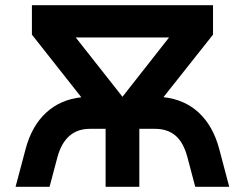

<svg xmlns="http://www.w3.org/2000/svg" viewBox="-20 -720 944 740"><path d="M40 0 78.5 -145Q102 -234 157.2 -285.2Q212.5 -336.5 293.5 -345L103 -586.5V-700H801V-586.5L610 -345.5Q692 -336.5 746.8 -285.2Q801.5 -234 825 -145.5L863.5 0H732.5L702.5 -113.5Q687.5 -170.5 656.8 -197Q626 -223.5 577 -223.5H517V0H387V-223.5H327Q230.5 -223.5 201 -113L171 0ZM452 -347 631.5 -575.5H272Z"/></svg>

Font: Overpass
Style: Bold
Weight: 700
Designer: Delve Withrington, Dave Bailey, Thomas Jockin
Foundry: Delve Fonts LLC
Version: Version 4.000; ttfautohint (v1.8.3)